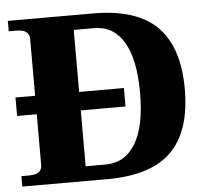

<svg xmlns="http://www.w3.org/2000/svg" viewBox="-51 -754 870 808"><g transform="rotate(-5 384.5 -350.0)"><path d="M728 -350Q728 -172 641.5 -86Q555 0 370 0H11V-44H43Q98 -44 98 -83V-298H15V-376H98V-617Q98 -656 43 -656H11V-700H371Q555 -700 641.5 -613Q728 -526 728 -350ZM539 -350Q539 -491 495.5 -564.5Q452 -638 370 -638H284V-376H473V-298H284V-62H368Q450 -62 494.5 -135Q539 -208 539 -350Z"/></g></svg>

Font: Taviraj
Style: Bold
Weight: 700
Designer: Katatrad Team
Foundry: CadsonDemak
Version: Version 1.001